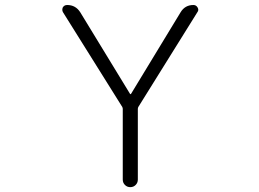

<svg xmlns="http://www.w3.org/2000/svg" viewBox="-20 -774 1040 772"><path d="M233.4 -724.6Q230.5 -729.5 230.5 -734.4Q230.5 -739.3 232.4 -744.1Q238.3 -753.9 250 -753.9Q284.2 -753.9 302.7 -724.6L502.9 -396.5Q502.9 -395.5 504.9 -395.5Q506.8 -395.5 506.8 -396.5L706.1 -724.6Q723.6 -753.9 757.8 -753.9Q768.6 -753.9 774.4 -744.1Q777.3 -739.3 777.3 -734.4Q777.3 -729.5 773.4 -724.6L536.1 -343.8Q534.2 -339.8 534.2 -335.9V-51.8Q534.2 -39.1 525.4 -30.3Q516.6 -21.5 503.9 -21.5Q491.2 -21.5 482.4 -30.3Q473.6 -39.1 473.6 -51.8V-335.9Q473.6 -339.8 471.7 -343.8Z"/></svg>

Font: Gen Jyuu Gothic L Monospace Light
Style: Regular
Weight: 300
Designer: [Source Han Sans]
Ryoko NISHIZUKA  (kana & ideographs); Paul D. Hunt (Latin, Greek & Cyrillic); Wenlong ZHANG  (bopomofo
Version: Version 1.002.20150607